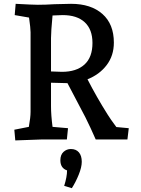

<svg xmlns="http://www.w3.org/2000/svg" viewBox="-20 -730 740 1005"><path d="M55 -51 131 -66Q140 -116 140 -144V-561Q140 -582 132 -638L57 -651L62 -710Q152 -705 178 -705Q220 -705 265 -708Q325 -710 352 -710Q456 -710 516 -657Q576 -604 576 -507Q576 -439 538.5 -389.5Q501 -340 438 -315Q485 -223 543 -131Q557 -108 589 -65L654 -59L647 0H481Q454 -62 427 -116L333 -295H324Q299 -295 247 -297V-174Q247 -128 255 -66L336 -59L330 0H199Q178 0 60 5ZM304 -354Q380 -354 422 -392Q464 -430 464 -505Q464 -576 423.5 -613.5Q383 -651 308 -651L255 -649Q247 -564 247 -531V-356Q285 -354 304 -354ZM331 162Q296 150 296 109Q296 80 312.5 65Q329 50 351 50Q378 50 393 67.5Q408 85 408 117Q408 145 392 184.5Q376 224 356 255L316 243Q331 195 331 162Z"/></svg>

Font: Andada Pro SemiBold
Style: Regular
Weight: 600
Designer: Carolina Giovagnoli
Foundry: Huerta Tipografica
Version: Version 3.005